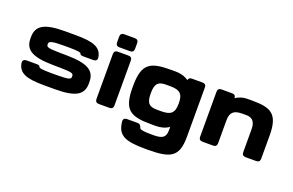

<svg xmlns="http://www.w3.org/2000/svg" viewBox="-117 -1212 2967 1941"><g transform="rotate(20 1366.5 -242.0)"><path d="M351.1 11.7H471.2C691.9 11.7 773.9 -37.6 773.9 -161.1V-175.3C773.9 -298.8 691.9 -347.2 471.2 -350.6L372.6 -352.1C265.1 -353.5 246.6 -362.8 246.6 -388.2V-397.5C246.6 -422.9 282.7 -433.6 395 -433.6H452.6C560.1 -433.6 587.9 -426.3 589.8 -416C592.3 -402.8 606 -398.4 630.4 -398.4H736.3C760.7 -398.4 777.8 -413.1 773.9 -439C758.3 -541.5 676.3 -574.2 485.8 -574.2H365.7C145 -574.2 63 -524.9 63 -401.4V-387.2C63 -263.7 145 -215.3 365.7 -211.9L464.4 -210.4C571.8 -209 590.3 -199.7 590.3 -174.3V-165C590.3 -139.6 571.8 -128.9 441.9 -128.9H384.3C276.9 -128.9 249 -136.2 247.1 -146.5C244.6 -160.2 231 -164.1 206.5 -164.1H100.6C76.2 -164.1 59.1 -149.4 63 -123.5C78.6 -21 160.6 11.7 351.1 11.7Z M899.4 -523.4V-39.1C899.4 -13.7 913.1 0 938.5 0H1053.7C1079.1 0 1092.8 -13.7 1092.8 -39.1V-523.4C1092.8 -548.8 1079.1 -562.5 1053.7 -562.5H938.5C913.1 -562.5 899.4 -548.8 899.4 -523.4ZM899.4 -710.9V-648.4C899.4 -623 913.1 -609.4 938.5 -609.4H1053.7C1079.1 -609.4 1092.8 -623 1092.8 -648.4V-710.9C1092.8 -736.3 1079.1 -750 1053.7 -750H938.5C913.1 -750 899.4 -736.3 899.4 -710.9Z M1374 45.9H1258.3C1232.4 45.9 1217.8 60.5 1220.7 86.4C1236.3 232.9 1318.4 265.6 1541.5 265.6H1559.1C1807.6 265.6 1889.6 224.6 1889.6 7.8V-523.9C1889.6 -549.3 1876 -562.5 1850.6 -562.5H1735.4C1713.9 -562.5 1700.7 -552.2 1697.3 -532.7C1656.2 -562.5 1606.9 -574.2 1556.2 -574.2H1506.3C1284.2 -574.2 1202.1 -533.2 1202.1 -289.1V-273.4C1202.1 -29.3 1284.2 11.7 1506.3 11.7H1556.2C1606.4 11.7 1655.8 0 1696.3 -29.3V7.3C1696.3 89.4 1654.8 107.4 1562 107.4H1533.7C1458.5 107.4 1417 99.6 1414.6 82.5C1412.1 65.9 1398.4 45.9 1374 45.9ZM1696.3 -287.6V-274.9C1696.3 -178.2 1658.2 -146.5 1556.2 -146.5H1513.2C1438.5 -146.5 1395.5 -165.5 1395.5 -274.9V-287.6C1395.5 -397 1438.5 -416 1513.2 -416H1556.2C1658.2 -416 1696.3 -384.3 1696.3 -287.6Z M2014.6 -523.4V-39.1C2014.6 -13.7 2028.3 0 2053.7 0H2168.9C2194.3 0 2208 -13.7 2208 -39.1V-287.6C2208 -372.6 2246.1 -404.3 2335.9 -404.3H2378.9C2429.7 -404.3 2477.5 -383.3 2477.5 -287.6V-41C2477.5 -15.6 2491.2 -2 2516.6 -2H2631.8C2657.2 -2 2670.9 -15.6 2670.9 -41V-289.1C2670.9 -521.5 2588.9 -562.5 2385.7 -562.5H2335.9C2291.5 -562.5 2246.6 -551.3 2208 -523.9C2208 -548.8 2194.3 -562.5 2168.9 -562.5H2053.7C2028.3 -562.5 2014.6 -548.8 2014.6 -523.4Z"/></g></svg>

Font: Gyrotrope Black
Style: Regular
Weight: 900
Designer: David Moles
Version: Version 1.003;Glyphs 3.3.1 (3343)